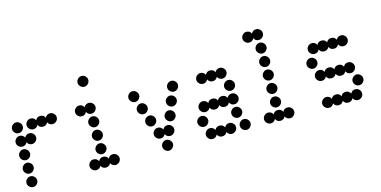

<svg xmlns="http://www.w3.org/2000/svg" viewBox="-68 -1028 2729 1377"><g transform="rotate(-15 1296.0 -340.0)"><path d="M12 -12Q0 -24 0 -40Q0 -56 12 -68Q24 -80 40 -80Q56 -80 68 -68Q80 -56 80 -40Q80 -24 68 -12Q56 0 40 0Q24 0 12 -12ZM12 -112Q0 -124 0 -140Q0 -156 12 -168Q24 -180 40 -180Q56 -180 68 -168Q80 -156 80 -140Q80 -124 68 -112Q56 -100 40 -100Q24 -100 12 -112ZM12 -212Q0 -224 0 -240Q0 -256 12 -268Q24 -280 40 -280Q56 -280 68 -268Q80 -256 80 -240Q80 -224 68 -212Q56 -200 40 -200Q24 -200 12 -212ZM40 -380Q65 -380 76 -357Q87 -380 112 -380Q128 -380 140 -368Q152 -356 152 -340Q152 -324 140 -312Q128 -300 112 -300Q87 -300 76 -323Q65 -300 40 -300Q24 -300 12 -312Q0 -324 0 -340Q0 -356 12 -368Q24 -380 40 -380ZM148 -480Q173 -480 184 -457Q195 -480 220 -480Q245 -480 256 -457Q267 -480 292 -480Q308 -480 320 -468Q332 -456 332 -440Q332 -424 320 -412Q308 -400 292 -400Q267 -400 256 -423Q245 -400 220 -400Q195 -400 184 -423Q173 -400 148 -400Q132 -400 120 -412Q108 -424 108 -440Q108 -456 120 -468Q132 -480 148 -480ZM12 -412Q0 -424 0 -440Q0 -456 12 -468Q24 -480 40 -480Q56 -480 68 -468Q80 -456 80 -440Q80 -424 68 -412Q56 -400 40 -400Q24 -400 12 -412Z M508 -80Q533 -80 544 -57Q555 -80 580 -80Q605 -80 616 -57Q627 -80 652 -80Q668 -80 680 -68Q692 -56 692 -40Q692 -24 680 -12Q668 0 652 0Q627 0 616 -23Q605 0 580 0Q555 0 544 -23Q533 0 508 0Q492 0 480 -12Q468 -24 468 -40Q468 -56 480 -68Q492 -80 508 -80ZM552 -112Q540 -124 540 -140Q540 -156 552 -168Q564 -180 580 -180Q596 -180 608 -168Q620 -156 620 -140Q620 -124 608 -112Q596 -100 580 -100Q564 -100 552 -112ZM552 -212Q540 -224 540 -240Q540 -256 552 -268Q564 -280 580 -280Q596 -280 608 -268Q620 -256 620 -240Q620 -224 608 -212Q596 -200 580 -200Q564 -200 552 -212ZM552 -312Q540 -324 540 -340Q540 -356 552 -368Q564 -380 580 -380Q596 -380 608 -368Q620 -356 620 -340Q620 -324 608 -312Q596 -300 580 -300Q564 -300 552 -312ZM508 -480Q533 -480 544 -457Q555 -480 580 -480Q596 -480 608 -468Q620 -456 620 -440Q620 -424 608 -412Q596 -400 580 -400Q555 -400 544 -423Q533 -400 508 -400Q492 -400 480 -412Q468 -424 468 -440Q468 -456 480 -468Q492 -480 508 -480ZM552 -612Q540 -624 540 -640Q540 -656 552 -668Q564 -680 580 -680Q596 -680 608 -668Q620 -656 620 -640Q620 -624 608 -612Q596 -600 580 -600Q564 -600 552 -612Z M1020 -12Q1008 -24 1008 -40Q1008 -56 1020 -68Q1032 -80 1048 -80Q1064 -80 1076 -68Q1088 -56 1088 -40Q1088 -24 1076 -12Q1064 0 1048 0Q1032 0 1020 -12ZM1012 -180Q1037 -180 1048 -157Q1059 -180 1084 -180Q1100 -180 1112 -168Q1124 -156 1124 -140Q1124 -124 1112 -112Q1100 -100 1084 -100Q1059 -100 1048 -123Q1037 -100 1012 -100Q996 -100 984 -112Q972 -124 972 -140Q972 -156 984 -168Q996 -180 1012 -180ZM1092 -212Q1080 -224 1080 -240Q1080 -256 1092 -268Q1104 -280 1120 -280Q1136 -280 1148 -268Q1160 -256 1160 -240Q1160 -224 1148 -212Q1136 -200 1120 -200Q1104 -200 1092 -212ZM948 -212Q936 -224 936 -240Q936 -256 948 -268Q960 -280 976 -280Q992 -280 1004 -268Q1016 -256 1016 -240Q1016 -224 1004 -212Q992 -200 976 -200Q960 -200 948 -212ZM1128 -312Q1116 -324 1116 -340Q1116 -356 1128 -368Q1140 -380 1156 -380Q1172 -380 1184 -368Q1196 -356 1196 -340Q1196 -324 1184 -312Q1172 -300 1156 -300Q1140 -300 1128 -312ZM912 -312Q900 -324 900 -340Q900 -356 912 -368Q924 -380 940 -380Q956 -380 968 -368Q980 -356 980 -340Q980 -324 968 -312Q956 -300 940 -300Q924 -300 912 -312ZM1164 -412Q1152 -424 1152 -440Q1152 -456 1164 -468Q1176 -480 1192 -480Q1208 -480 1220 -468Q1232 -456 1232 -440Q1232 -424 1220 -412Q1208 -400 1192 -400Q1176 -400 1164 -412ZM876 -412Q864 -424 864 -440Q864 -456 876 -468Q888 -480 904 -480Q920 -480 932 -468Q944 -456 944 -440Q944 -424 932 -412Q920 -400 904 -400Q888 -400 876 -412Z M1596 -12Q1584 -24 1584 -40Q1584 -56 1596 -68Q1608 -80 1624 -80Q1640 -80 1652 -68Q1664 -56 1664 -40Q1664 -24 1652 -12Q1640 0 1624 0Q1608 0 1596 -12ZM1372 -80Q1397 -80 1408 -57Q1419 -80 1444 -80Q1469 -80 1480 -57Q1491 -80 1516 -80Q1532 -80 1544 -68Q1556 -56 1556 -40Q1556 -24 1544 -12Q1532 0 1516 0Q1491 0 1480 -23Q1469 0 1444 0Q1419 0 1408 -23Q1397 0 1372 0Q1356 0 1344 -12Q1332 -24 1332 -40Q1332 -56 1344 -68Q1356 -80 1372 -80ZM1560 -112Q1548 -124 1548 -140Q1548 -156 1560 -168Q1572 -180 1588 -180Q1604 -180 1616 -168Q1628 -156 1628 -140Q1628 -124 1616 -112Q1604 -100 1588 -100Q1572 -100 1560 -112ZM1308 -112Q1296 -124 1296 -140Q1296 -156 1308 -168Q1320 -180 1336 -180Q1352 -180 1364 -168Q1376 -156 1376 -140Q1376 -124 1364 -112Q1352 -100 1336 -100Q1320 -100 1308 -112ZM1372 -280Q1397 -280 1408 -257Q1419 -280 1444 -280Q1469 -280 1480 -257Q1491 -280 1516 -280Q1541 -280 1552 -257Q1563 -280 1588 -280Q1604 -280 1616 -268Q1628 -256 1628 -240Q1628 -224 1616 -212Q1604 -200 1588 -200Q1563 -200 1552 -223Q1541 -200 1516 -200Q1491 -200 1480 -223Q1469 -200 1444 -200Q1419 -200 1408 -223Q1397 -200 1372 -200Q1356 -200 1344 -212Q1332 -224 1332 -240Q1332 -256 1344 -268Q1356 -280 1372 -280ZM1560 -312Q1548 -324 1548 -340Q1548 -356 1560 -368Q1572 -380 1588 -380Q1604 -380 1616 -368Q1628 -356 1628 -340Q1628 -324 1616 -312Q1604 -300 1588 -300Q1572 -300 1560 -312ZM1408 -480Q1433 -480 1444 -457Q1455 -480 1480 -480Q1505 -480 1516 -457Q1527 -480 1552 -480Q1568 -480 1580 -468Q1592 -456 1592 -440Q1592 -424 1580 -412Q1568 -400 1552 -400Q1527 -400 1516 -423Q1505 -400 1480 -400Q1455 -400 1444 -423Q1433 -400 1408 -400Q1392 -400 1380 -412Q1368 -424 1368 -440Q1368 -456 1380 -468Q1392 -480 1408 -480Z M1804 -80Q1829 -80 1840 -57Q1851 -80 1876 -80Q1901 -80 1912 -57Q1923 -80 1948 -80Q1964 -80 1976 -68Q1988 -56 1988 -40Q1988 -24 1976 -12Q1964 0 1948 0Q1923 0 1912 -23Q1901 0 1876 0Q1851 0 1840 -23Q1829 0 1804 0Q1788 0 1776 -12Q1764 -24 1764 -40Q1764 -56 1776 -68Q1788 -80 1804 -80ZM1848 -112Q1836 -124 1836 -140Q1836 -156 1848 -168Q1860 -180 1876 -180Q1892 -180 1904 -168Q1916 -156 1916 -140Q1916 -124 1904 -112Q1892 -100 1876 -100Q1860 -100 1848 -112ZM1848 -212Q1836 -224 1836 -240Q1836 -256 1848 -268Q1860 -280 1876 -280Q1892 -280 1904 -268Q1916 -256 1916 -240Q1916 -224 1904 -212Q1892 -200 1876 -200Q1860 -200 1848 -212ZM1848 -312Q1836 -324 1836 -340Q1836 -356 1848 -368Q1860 -380 1876 -380Q1892 -380 1904 -368Q1916 -356 1916 -340Q1916 -324 1904 -312Q1892 -300 1876 -300Q1860 -300 1848 -312ZM1848 -412Q1836 -424 1836 -440Q1836 -456 1848 -468Q1860 -480 1876 -480Q1892 -480 1904 -468Q1916 -456 1916 -440Q1916 -424 1904 -412Q1892 -400 1876 -400Q1860 -400 1848 -412ZM1848 -512Q1836 -524 1836 -540Q1836 -556 1848 -568Q1860 -580 1876 -580Q1892 -580 1904 -568Q1916 -556 1916 -540Q1916 -524 1904 -512Q1892 -500 1876 -500Q1860 -500 1848 -512ZM1804 -680Q1829 -680 1840 -657Q1851 -680 1876 -680Q1892 -680 1904 -668Q1916 -656 1916 -640Q1916 -624 1904 -612Q1892 -600 1876 -600Q1851 -600 1840 -623Q1829 -600 1804 -600Q1788 -600 1776 -612Q1764 -624 1764 -640Q1764 -656 1776 -668Q1788 -680 1804 -680Z M2236 -80Q2261 -80 2272 -57Q2283 -80 2308 -80Q2333 -80 2344 -57Q2355 -80 2380 -80Q2405 -80 2416 -57Q2427 -80 2452 -80Q2468 -80 2480 -68Q2492 -56 2492 -40Q2492 -24 2480 -12Q2468 0 2452 0Q2427 0 2416 -23Q2405 0 2380 0Q2355 0 2344 -23Q2333 0 2308 0Q2283 0 2272 -23Q2261 0 2236 0Q2220 0 2208 -12Q2196 -24 2196 -40Q2196 -56 2208 -68Q2220 -80 2236 -80ZM2460 -112Q2448 -124 2448 -140Q2448 -156 2460 -168Q2472 -180 2488 -180Q2504 -180 2516 -168Q2528 -156 2528 -140Q2528 -124 2516 -112Q2504 -100 2488 -100Q2472 -100 2460 -112ZM2236 -280Q2261 -280 2272 -257Q2283 -280 2308 -280Q2333 -280 2344 -257Q2355 -280 2380 -280Q2405 -280 2416 -257Q2427 -280 2452 -280Q2468 -280 2480 -268Q2492 -256 2492 -240Q2492 -224 2480 -212Q2468 -200 2452 -200Q2427 -200 2416 -223Q2405 -200 2380 -200Q2355 -200 2344 -223Q2333 -200 2308 -200Q2283 -200 2272 -223Q2261 -200 2236 -200Q2220 -200 2208 -212Q2196 -224 2196 -240Q2196 -256 2208 -268Q2220 -280 2236 -280ZM2172 -312Q2160 -324 2160 -340Q2160 -356 2172 -368Q2184 -380 2200 -380Q2216 -380 2228 -368Q2240 -356 2240 -340Q2240 -324 2228 -312Q2216 -300 2200 -300Q2184 -300 2172 -312ZM2236 -480Q2261 -480 2272 -457Q2283 -480 2308 -480Q2333 -480 2344 -457Q2355 -480 2380 -480Q2405 -480 2416 -457Q2427 -480 2452 -480Q2468 -480 2480 -468Q2492 -456 2492 -440Q2492 -424 2480 -412Q2468 -400 2452 -400Q2427 -400 2416 -423Q2405 -400 2380 -400Q2355 -400 2344 -423Q2333 -400 2308 -400Q2283 -400 2272 -423Q2261 -400 2236 -400Q2220 -400 2208 -412Q2196 -424 2196 -440Q2196 -456 2208 -468Q2220 -480 2236 -480Z"/></g></svg>

Font: Dotrice Condensed
Style: Regular
Weight: 400
Width: 2
Monospace: yes
Designer: Paul Flo Williams
Foundry: His Deeds Are Dust
Version: Version 1.001